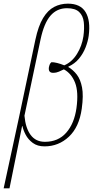

<svg xmlns="http://www.w3.org/2000/svg" viewBox="-64 -792 524 1052"><path d="M-44 240 42 -158 130 -575Q146 -650 172 -693Q198 -736 232.5 -754Q267 -772 308 -772Q377 -772 405 -725.5Q433 -679 422 -596Q418 -566 405 -532.5Q392 -499 369 -471Q346 -443 311 -427L310 -425Q337 -409 357 -383Q377 -357 385.5 -313Q394 -269 384 -197Q370 -96 313.5 -43Q257 10 180 10Q141 10 115.5 -9Q90 -28 76.5 -54Q63 -80 59 -101H57L-12 240ZM182 -15Q255 -15 299 -65Q343 -115 355 -200Q367 -288 347.5 -338.5Q328 -389 286 -412Q275 -406 259 -399.5Q243 -393 231 -393Q199 -391 204 -424Q205 -429 207.5 -436.5Q210 -444 217 -451Q229 -452 249 -447Q269 -442 288 -434Q330 -452 357.5 -496Q385 -540 393 -593Q399 -637 395 -671.5Q391 -706 369.5 -726.5Q348 -747 303 -747Q248 -747 212.5 -706Q177 -665 158 -575L70 -158Q76 -90 104 -52.5Q132 -15 182 -15Z"/></svg>

Font: Noto Serif ExtraCondensed Thin
Style: Italic
Weight: 100
Width: 2
Italic angle: -12°
Designer: Monotype Design Team
Foundry: Monotype Imaging Inc.
Version: Version 2.013